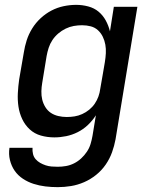

<svg xmlns="http://www.w3.org/2000/svg" viewBox="-20 -558 640 791"><path d="M218 213Q192 213 167 210Q142 207 118.5 199.5Q95 192 74.5 178.5Q54 165 40.5 145.5Q27 126 21 101.5Q15 77 19 51H114Q113 64 116 76.5Q119 89 127 98Q135 107 145.5 113Q156 119 168 123Q180 127 192.5 128Q205 129 218 129Q235 129 252 126Q269 123 285 115Q301 107 314.5 94.5Q328 82 338 67Q348 52 353 35.5Q358 19 361 2L375 -83Q361 -61 342 -43Q323 -25 300 -13.5Q277 -2 252.5 3Q228 8 204 8Q175 8 148.5 0.5Q122 -7 102.5 -25Q83 -43 71.5 -67.5Q60 -92 56 -119Q52 -146 53.5 -174.5Q55 -203 59 -231L78 -341Q82 -367 90 -392Q98 -417 112.5 -440.5Q127 -464 147.5 -483Q168 -502 192 -514.5Q216 -527 242 -532.5Q268 -538 294 -538Q319 -538 343.5 -531.5Q368 -525 386 -510Q404 -495 415.5 -474Q427 -453 433 -429L449 -530H546L456 16Q451 43 441.5 69.5Q432 96 415.5 120Q399 144 376 162.5Q353 181 326.5 192.5Q300 204 272.5 208.5Q245 213 218 213ZM255 -76Q271 -76 287 -78.5Q303 -81 318.5 -88Q334 -95 347.5 -106Q361 -117 370.5 -131Q380 -145 385.5 -160.5Q391 -176 393 -192Q398 -219 402.5 -246.5Q407 -274 412 -302Q415 -320 416 -338.5Q417 -357 414 -374Q411 -391 403.5 -406.5Q396 -422 383.5 -433.5Q371 -445 354 -449.5Q337 -454 318 -454Q301 -454 284 -451Q267 -448 250.5 -440Q234 -432 220 -420Q206 -408 196 -393Q186 -378 180.5 -361Q175 -344 172 -327L154 -217Q151 -200 150.5 -182Q150 -164 154 -147.5Q158 -131 167 -116.5Q176 -102 189.5 -93Q203 -84 220 -80Q237 -76 255 -76Z"/></svg>

Font: Iosevka Curly MdExObl
Style: Regular
Weight: 500
Width: 7
Italic angle: -9°
Monospace: yes
Designer: Belleve Invis
Foundry: Belleve Invis
Version: Version 11.1.0; ttfautohint (v1.8.3)